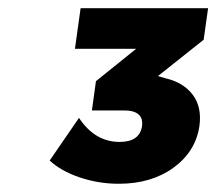

<svg xmlns="http://www.w3.org/2000/svg" viewBox="-20 -719 523 464"><path d="M100.1 -331.1 170.9 -434.1Q209.5 -376 269 -376Q317.4 -376 323.2 -414.1Q325.7 -433.1 314.7 -442.6Q303.7 -452.1 279.8 -452.1H202.1L211.9 -522.9L309.1 -601.1H161.1L174.8 -699.2H482.9L472.2 -623L361.8 -535.2L379.9 -529.8Q422.9 -520 445.6 -490.2Q468.3 -460.4 461.9 -414.1Q452.6 -352.5 399.2 -313.7Q345.7 -274.9 267.1 -274.9Q218.3 -274.9 172.6 -290.3Q127 -305.7 100.1 -331.1Z"/></svg>

Font: Trueno ExtraBold
Style: Italic
Weight: 800
Designer: Julieta Ulanovsky
Foundry: Julieta Ulanovsky
Version: Version 3.001b | FøM Fix